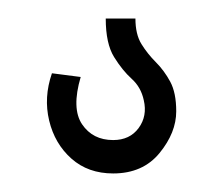

<svg xmlns="http://www.w3.org/2000/svg" viewBox="-20 -20 240 207"><path d="M94 0H126Q126 17 132.5 27.5Q139 38 148 47Q157 56 163.5 68Q170 80 170 100Q170 123 152 145Q134 167 102 167Q75 167 57 151Q39 135 33 110Q27 85 36 59L67 63Q57 97 68.5 114Q80 131 102 131Q120 131 129.5 118Q139 105 135 88Q132 74 122 65Q112 56 103 41.5Q94 27 94 0Z"/></svg>

Font: Vina Sans
Style: Regular
Weight: 400
Designer: Andree Nguyen
Foundry: Nguyen Type Foundry
Version: Version 1.002; ttfautohint (v1.8.4.7-5d5b);gftools[0.9.28]